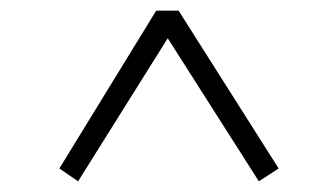

<svg xmlns="http://www.w3.org/2000/svg" viewBox="-20 -562 627 359"><path d="M91 -247 272 -542H314L501 -247L464 -223L278 -515H309L126 -223Z"/></svg>

Font: Noto Serif KR ExtraLight Medium
Style: Regular
Weight: 500
Version: Version 2.002-H1;hotconv 1.1.0;makeotfexe 2.6.0